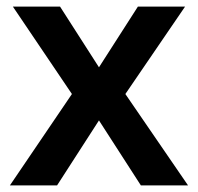

<svg xmlns="http://www.w3.org/2000/svg" viewBox="-20 -562 600 582"><path d="M198 -277 19 -542H162L280 -358L398 -542H541L360 -277L550 0H407L280 -197L153 0H10Z"/></svg>

Font: Noto Sans Ethiopic SemiBold
Style: Regular
Weight: 600
Designer: Monotype Design Team
Foundry: Monotype Imaging Inc.
Version: Version 2.102; ttfautohint (v1.8.4.7-5d5b)